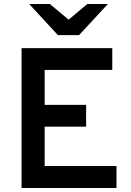

<svg xmlns="http://www.w3.org/2000/svg" viewBox="-20 -941 656 961"><path d="M88 0V-700H542V-591H203.5V-416H411V-307H203.5V-110H563V0ZM270 -765 126 -921H229.5L323.5 -842.5L417 -921H520L375.5 -765Z"/></svg>

Font: Overpass SemiBold
Style: Regular
Weight: 600
Designer: Delve Withrington, Dave Bailey, Thomas Jockin
Foundry: Delve Fonts LLC
Version: Version 4.000